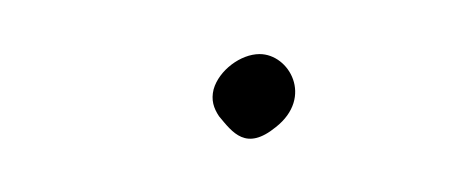

<svg xmlns="http://www.w3.org/2000/svg" viewBox="-20 -73 169 71"><path d="M59 -40C58 -36 59 -33 61 -30C66 -24 71 -17 82 -26C96 -37 87 -53 76 -53C69 -53 61 -47 59 -40Z"/></svg>

Font: Electronic
Style: LtIt
Weight: 300
Version: Version 1.011